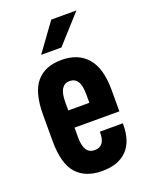

<svg xmlns="http://www.w3.org/2000/svg" viewBox="-139 -800 689 882"><g transform="rotate(-20 205.5 -359.0)"><path d="M153.8 -223.1V-174.8Q153.8 -94.2 206.1 -94.2Q256.8 -94.2 256.8 -161.1V-166H369.1V-160.2Q369.1 -77.6 327.1 -34.7Q285.2 7.8 206.1 7.8Q125.5 7.8 82 -40Q38.1 -88.4 38.1 -199.2V-328.1Q38.1 -436.5 79.6 -485.8Q121.6 -536.1 203.1 -536.1Q284.2 -536.1 328.6 -484.9Q373 -434.1 373 -328.1V-223.1ZM153.8 -346.2V-307.1H256.8V-346.2Q256.8 -392.1 244.1 -411.6Q231 -432.1 205.1 -432.1Q180.2 -432.1 167 -411.6Q153.8 -391.1 153.8 -346.2ZM223.1 -726.1H346.2L223.1 -589.8H124Z"/></g></svg>

Font: D-DIN Condensed
Style: DINCondensed-Bold
Weight: 700
Width: 3
Designer: Charles Nix
Foundry: Datto Inc.
Version: Version 1.10